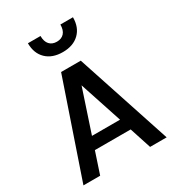

<svg xmlns="http://www.w3.org/2000/svg" viewBox="-208 -1008 1028 1129"><g transform="rotate(-30 306.0 -443.5)"><path d="M23 0 242.5 -643H376L588 0H475.5L428 -146H185L136.5 0ZM212 -227H402.5L307.5 -515ZM311 -739Q240 -739 199 -778.8Q158 -818.5 158 -887H243.5Q243.5 -849 261.5 -829.2Q279.5 -809.5 311 -809.5Q342.5 -809.5 360.5 -829.2Q378.5 -849 378.5 -887H464Q464 -818.5 423 -778.8Q382 -739 311 -739Z"/></g></svg>

Font: Karla SemiBold
Style: Regular
Weight: 600
Designer: Jonathan Pinhorn
Version: Version 2.004; ttfautohint (v1.8.4.7-5d5b);gftools[0.9.33]